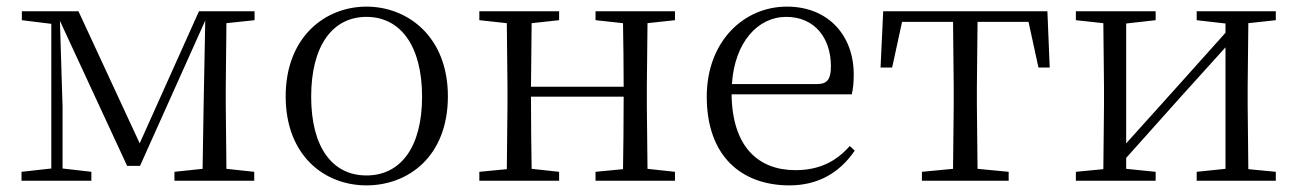

<svg xmlns="http://www.w3.org/2000/svg" viewBox="-20 -546 3920 580"><path d="M135 0H256V-27L169 -37V-223L161 -483L364 -45H403L600 -484L595 -222L592 -36L507 -27V0H748V-27L664 -36L662 -227V-285L664 -476L749 -485V-512H581L402 -113L217 -512H46V-485L135 -474V-37L45 -27V0Z M1087 14C1214 14 1333 -74 1333 -255C1333 -435 1212 -526 1087 -526C963 -526 843 -435 843 -255C843 -75 961 14 1087 14ZM1087 -16C984 -16 920 -101 920 -254C920 -407 984 -495 1087 -495C1190 -495 1255 -407 1255 -254C1255 -101 1190 -16 1087 -16Z M1779 -485 1862 -476C1863 -422 1864 -343 1864 -284H1584L1586 -476L1669 -485V-512H1428V-485L1511 -476L1513 -285V-227L1511 -35L1428 -27V0H1669V-27L1586 -36C1585 -91 1584 -176 1584 -254H1864C1864 -176 1863 -91 1862 -35L1779 -27V0H2019V-27L1936 -36L1934 -227V-285L1936 -476L2019 -485V-512H1779Z M2365 14C2453 14 2518 -26 2562 -91L2547 -105C2505 -57 2453 -32 2383 -32C2271 -32 2192 -102 2190 -261H2553C2557 -277 2559 -297 2559 -321C2559 -438 2483 -526 2357 -526C2226 -526 2115 -420 2115 -254C2115 -74 2220 14 2365 14ZM2191 -292C2199 -418 2269 -495 2355 -495C2441 -495 2490 -431 2490 -346C2490 -309 2481 -292 2448 -292Z M2858 0H3027V-27L2933 -36L2931 -227V-285L2933 -480H3087L3117 -342H3151L3144 -512H2648L2640 -342H2675L2705 -480H2859L2861 -285V-227L2859 -36L2765 -27V0Z M3595 -485 3682 -475V-447L3518 -264L3382 -113V-475L3471 -485V-512H3230V-485L3313 -476L3315 -285V-227L3313 -35L3230 -27V0H3471V-27L3382 -36V-69L3542 -248L3682 -403V-36L3595 -27V0H3834V-27L3751 -35L3749 -227V-285L3751 -476L3834 -485V-512H3595Z"/></svg>

Font: Noto Serif CJK SC Light
Style: Regular
Weight: 300
Designer: Ryoko NISHIZUKA 西塚涼子 (kana & ideographs); Frank Grießhammer (Latin, Greek & Cyrillic); Wenlong ZHANG 张文龙 (bopomofo); San
Foundry: Adobe
Version: Version 2.001;hotconv 1.1.0;makeotfexe 2.6.0